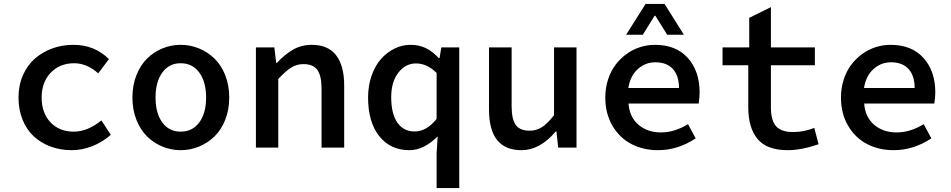

<svg xmlns="http://www.w3.org/2000/svg" viewBox="-20 -751 4837 977"><path d="M345.2 13.2Q287.6 13.2 238 -5.1Q188.5 -23.4 152.1 -56.9Q115.7 -90.3 95 -141.4Q74.2 -192.4 74.2 -254.9Q74.2 -316.9 96.7 -368.2Q119.1 -419.4 157.5 -452.9Q195.8 -486.3 246.1 -504.6Q296.4 -522.9 353 -522.9Q461.4 -522.9 534.2 -450.2L480 -377.9Q421.4 -429.2 357.9 -429.2Q284.2 -429.2 238 -380.9Q191.9 -332.5 191.9 -254.9Q191.9 -176.3 236.8 -128.7Q281.7 -81.1 355 -81.1Q425.3 -81.1 496.1 -138.2L543.9 -64.9Q501 -27.3 449.2 -7.1Q397.5 13.2 345.2 13.2Z M992.7 -5.1Q948.2 13.2 899.4 13.2Q850.6 13.2 806.4 -5.1Q762.2 -23.4 728.3 -56.9Q694.3 -90.3 674.1 -141.6Q653.8 -192.9 653.8 -254.9Q653.8 -316.9 674.1 -368.2Q694.3 -419.4 728.3 -452.9Q762.2 -486.3 806.4 -504.6Q850.6 -522.9 899.4 -522.9Q948.2 -522.9 992.7 -504.6Q1037.1 -486.3 1071.5 -452.9Q1106 -419.4 1126.2 -368.2Q1146.5 -316.9 1146.5 -254.9Q1146.5 -192.9 1126.2 -141.6Q1106 -90.3 1071.5 -56.9Q1037.1 -23.4 992.7 -5.1ZM899.4 -81.1Q959.5 -81.1 994.1 -128.2Q1028.8 -175.3 1028.8 -254.9Q1028.8 -334 994.1 -381.6Q959.5 -429.2 899.4 -429.2Q839.8 -429.2 805.7 -381.6Q771.5 -334 771.5 -254.9Q771.5 -175.3 805.7 -128.2Q839.8 -81.1 899.4 -81.1Z M1282.2 0V-509.8H1376L1385.3 -431.2H1389.2Q1428.7 -474.1 1471.4 -498.5Q1514.2 -522.9 1566.4 -522.9Q1649.4 -522.9 1690.4 -469.7Q1731.4 -416.5 1731.4 -315.9V0H1616.2V-300.8Q1616.2 -365.2 1595 -395Q1573.7 -424.8 1524.4 -424.8Q1489.7 -424.8 1461.4 -407Q1433.1 -389.2 1396 -349.1V0Z M2201.7 206.1V29.8L2207 -57.1Q2136.7 13.2 2063 13.2Q1966.8 13.2 1909.9 -58.1Q1853 -129.4 1853 -254.9Q1853 -315.4 1871.1 -366.7Q1889.2 -418 1919.4 -451.7Q1949.7 -485.4 1988.5 -504.2Q2027.3 -522.9 2068.8 -522.9Q2111.8 -522.9 2146 -506.6Q2180.2 -490.2 2212.9 -455.1H2216.8L2225.6 -509.8H2316.9V206.1ZM2089.8 -82Q2150.9 -82 2201.7 -146V-379.9Q2153.3 -428.2 2096.7 -428.2Q2043.5 -428.2 2007.1 -381.3Q1970.7 -334.5 1970.7 -255.9Q1970.7 -172.4 2002 -127.2Q2033.2 -82 2089.8 -82Z M2633.3 13.2Q2468.3 13.2 2468.3 -193.8V-509.8H2583.5V-209Q2583.5 -144.5 2604.5 -115.2Q2625.5 -85.9 2675.3 -85.9Q2709.5 -85.9 2737.8 -104Q2766.1 -122.1 2799.3 -165V-509.8H2913.6V0H2820.3L2811.5 -82H2807.6Q2728 13.2 2633.3 13.2Z M3166 -574.2 3265.1 -731H3361.8L3460 -574.2H3375L3314.9 -670.9H3311L3251 -574.2ZM3328.1 13.2Q3252.9 13.2 3192.6 -18.3Q3132.3 -49.8 3096.2 -111.6Q3060.1 -173.3 3060.1 -254.9Q3060.1 -303.2 3074 -346.2Q3087.9 -389.2 3112.1 -421.1Q3136.2 -453.1 3168.2 -476.3Q3200.2 -499.5 3237.3 -511.2Q3274.4 -522.9 3313 -522.9Q3419.9 -522.9 3480 -456.1Q3540 -389.2 3540 -280.8Q3540 -256.8 3535.2 -224.1H3178.2Q3183.1 -155.3 3229 -116.2Q3274.9 -77.1 3343.3 -77.1Q3412.1 -77.1 3481 -119.1L3520 -46.9Q3429.2 13.2 3328.1 13.2ZM3177.2 -303.2H3435.1Q3435.1 -365.2 3404.1 -399.7Q3373 -434.1 3314.9 -434.1Q3263.7 -434.1 3225.3 -399.4Q3187 -364.7 3177.2 -303.2Z M3988.8 13.2Q3881.8 13.2 3834.7 -43.9Q3787.6 -101.1 3787.6 -204.1V-418.9H3656.7V-509.8H3792.5V-660.2L3902.8 -714.8V-509.8H4126.5V-418.9H3902.8V-204.1Q3902.8 -139.2 3928.7 -109.1Q3954.6 -79.1 4015.6 -79.1Q4070.8 -79.1 4123.5 -100.1L4145.5 -17.1Q4057.6 13.2 3988.8 13.2Z M4527.3 13.2Q4452.1 13.2 4391.8 -18.3Q4331.5 -49.8 4295.4 -111.6Q4259.3 -173.3 4259.3 -254.9Q4259.3 -303.2 4273.2 -346.2Q4287.1 -389.2 4311.3 -421.1Q4335.4 -453.1 4367.4 -476.3Q4399.4 -499.5 4436.5 -511.2Q4473.6 -522.9 4512.2 -522.9Q4619.1 -522.9 4679.2 -456.1Q4739.3 -389.2 4739.3 -280.8Q4739.3 -256.8 4734.4 -224.1H4377.4Q4382.3 -155.3 4428.2 -116.2Q4474.1 -77.1 4542.5 -77.1Q4611.3 -77.1 4680.2 -119.1L4719.2 -46.9Q4628.4 13.2 4527.3 13.2ZM4376.5 -303.2H4634.3Q4634.3 -365.2 4603.3 -399.7Q4572.3 -434.1 4514.2 -434.1Q4462.9 -434.1 4424.6 -399.4Q4386.2 -364.7 4376.5 -303.2Z"/></svg>

Font: Office Code Pro Medium
Style: Regular
Weight: 500
Designer: Nathan Rutzky & Paul D. Hunt
Foundry: Adobe Systems Incorporated
Version: Version 1.004;PS 001.004;hotconv 1.0.70;makeotf.lib2.5.58329